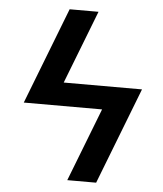

<svg xmlns="http://www.w3.org/2000/svg" viewBox="-53 -781 705 828"><g transform="rotate(5 300.0 -367.5)"><path d="M394 0H269L392 -317H53L215 -735H340L217 -418H556Z"/></g></svg>

Font: Iosevka Aile Oblique
Style: Bold
Weight: 700
Italic angle: -9°
Designer: Belleve Invis
Foundry: Belleve Invis
Version: Version 31.1.0; ttfautohint (v1.8.4)